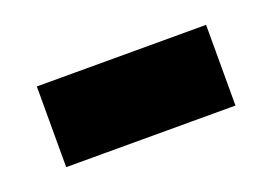

<svg xmlns="http://www.w3.org/2000/svg" viewBox="-37 -406 390 275"><g transform="rotate(-20 158.0 -268.5)"><path d="M29 -207V-330H287V-207Z"/></g></svg>

Font: Noto Sans SemiCondensed
Style: Bold
Weight: 700
Width: 4
Designer: Monotype Design Team
Foundry: Monotype Imaging Inc.
Version: Version 2.013; ttfautohint (v1.8.4.7-5d5b)